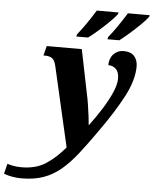

<svg xmlns="http://www.w3.org/2000/svg" viewBox="-227 -819 889 1112"><g transform="rotate(5 217.5 -263.0)"><path d="M-61 240Q-89 240 -115.5 235Q-142 230 -163 222L-148 163Q-137 167 -116 171.5Q-95 176 -66 176Q17 176 74 139.5Q131 103 185 39L78 -427Q71 -457 56.5 -468.5Q42 -480 14 -480H5L19 -536H223L275 -280Q281 -254 286.5 -218.5Q292 -183 296 -150.5Q300 -118 301 -102H303Q342 -154 374.5 -206Q407 -258 427 -304Q447 -350 447 -385Q447 -422 429 -439.5Q411 -457 384 -457Q384 -497 407.5 -521.5Q431 -546 466 -546Q507 -546 527.5 -523.5Q548 -501 548 -463Q548 -385 498 -289Q448 -193 360 -70Q306 7 261 64.5Q216 122 170 161Q124 200 69 220Q14 240 -61 240ZM369 -619Q395 -651 422 -690.5Q449 -730 471 -766H598L595 -756Q582 -738 553 -709.5Q524 -681 491.5 -652.5Q459 -624 435 -606H366ZM188 -619Q214 -651 241 -690.5Q268 -730 290 -766H417L414 -756Q401 -738 372 -709.5Q343 -681 310.5 -652.5Q278 -624 253 -606H185Z"/></g></svg>

Font: Noto Serif SemiCondensed ExtraBold
Style: Italic
Weight: 800
Width: 4
Italic angle: -12°
Designer: Monotype Design Team
Foundry: Monotype Imaging Inc.
Version: Version 2.014; ttfautohint (v1.8.4.7-5d5b)